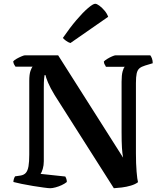

<svg xmlns="http://www.w3.org/2000/svg" viewBox="-20 -997 868 1017"><path d="M246 0Q237 0 211.5 -3.5Q186 -7 154.5 -12Q123 -17 94.5 -23Q66 -29 51 -33Q51 -42 54 -50.5Q57 -59 60 -63L88 -67Q107 -70 117 -81.5Q127 -93 131 -116.5Q135 -140 135 -178V-568Q135 -603 141.5 -621.5Q148 -640 153 -644H62Q58 -649 54.5 -656Q51 -663 50 -672Q56 -679 68.5 -686Q81 -693 94 -698.5Q107 -704 112 -704H288L632 -162Q628 -183 626 -213.5Q624 -244 624 -298V-564Q624 -599 629.5 -619Q635 -639 641 -643H541Q540 -647 535.5 -653.5Q531 -660 530 -671Q535 -677 548 -685Q561 -693 574 -698.5Q587 -704 592 -704H776Q781 -698 785 -687Q789 -676 789 -662L749 -650Q729 -644 718.5 -635Q708 -626 704 -608Q700 -590 700 -557V-185Q700 -130 703.5 -88Q707 -46 711 -32Q697 -21 673.5 -14Q650 -7 625.5 -4Q601 -1 583 0L269 -494Q246 -532 234.5 -559.5Q223 -587 221 -599H216Q215 -594 213.5 -579Q212 -564 212 -532V-143Q212 -121 206.5 -102.5Q201 -84 195 -76L326 -62Q328 -59 331 -51Q334 -43 334 -33Q323 -24 307 -16.5Q291 -9 274 -4.5Q257 0 246 0ZM353 -769Q340 -773 329 -781.5Q318 -790 313 -796Q350 -850 384.5 -890.5Q419 -931 446 -954Q473 -977 484 -977Q493 -977 507 -966.5Q521 -956 534 -940.5Q547 -925 553 -908Z"/></svg>

Font: Texturina Medium 12pt SemiBold
Style: Regular
Weight: 600
Version: Version 1.002